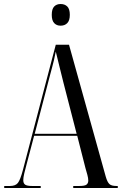

<svg xmlns="http://www.w3.org/2000/svg" viewBox="-20 -937 607 957"><path d="M1 0V-10H30Q57 -10 69 -25Q81 -40 94 -89L258 -714H324L507 -57Q515 -29 525.5 -19.5Q536 -10 560 -10H567V0H345V-10H375Q403 -10 411.5 -17Q420 -24 420 -37Q420 -49 415.5 -65.5Q411 -82 406 -99L365 -260H150L112 -116Q106 -94 101 -73Q96 -52 96 -39Q96 -23 105.5 -16.5Q115 -10 140 -10H183V0ZM153 -270H362L296 -526Q284 -575 276.5 -604.5Q269 -634 265 -651.5Q261 -669 258 -680Q253 -654 249 -637.5Q245 -621 240.5 -604Q236 -587 229 -561ZM282 -809Q262 -809 250 -822Q238 -835 238 -863Q238 -892 250 -904.5Q262 -917 282 -917Q303 -917 315.5 -904.5Q328 -892 328 -863Q328 -835 315.5 -822Q303 -809 282 -809Z"/></svg>

Font: Noto Serif Display ExtraCondensed
Style: Regular
Weight: 400
Width: 2
Designer: Monotype Design Team
Foundry: Monotype Imaging Inc.
Version: Version 2.009